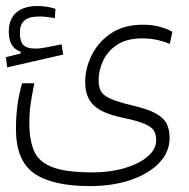

<svg xmlns="http://www.w3.org/2000/svg" viewBox="-27 -464 633 643"><path d="M273.9 159.2Q148.9 159.2 87.6 116.7Q26.4 74.2 26.4 -32.7Q26.4 -70.3 31 -107.7Q35.6 -145 46.9 -185.1H87.9Q79.6 -144 75.4 -114.7Q71.3 -85.4 71.3 -52.2Q71.3 4.4 86.9 41.3Q102.5 78.1 148.2 95.7Q193.8 113.3 283.7 113.3Q342.3 113.3 390.6 98.9Q439 84.5 467.5 60.1Q496.1 35.6 496.1 5.9Q496.1 -11.7 489.5 -24.7Q482.9 -37.6 459.2 -48.3Q435.5 -59.1 383.8 -69.8Q315.4 -84 286.9 -111.3Q258.3 -138.7 258.3 -189Q258.3 -234.9 280 -279.1Q301.8 -323.2 344.7 -352.3Q387.7 -381.3 452.1 -381.3Q482.9 -381.3 508.3 -374.3Q533.7 -367.2 550.3 -357.4L541.5 -316.9Q520.5 -325.7 498 -330.6Q475.6 -335.4 449.2 -335.4Q397 -335.4 364.7 -313.7Q332.5 -292 317.9 -259.8Q303.2 -227.5 303.2 -195.8Q303.2 -174.3 310.5 -159.7Q317.9 -145 341.8 -134Q365.7 -123 414.6 -111.3Q467.8 -99.1 494.9 -84Q522 -68.8 531.5 -49.1Q541 -29.3 541 -2.4Q541 44.9 506.3 81.3Q471.7 117.7 411.4 138.4Q351.1 159.2 273.9 159.2ZM-2.9 -238.3 -7.3 -272.5 42 -284.7V-291Q2.4 -304.2 2.4 -357.9Q2.4 -400.4 27.6 -422.1Q52.7 -443.8 97.7 -443.8Q130.4 -443.8 158.7 -434.6L156.7 -403.3Q144 -405.3 132.3 -407Q120.6 -408.7 105 -408.7Q68.8 -408.7 54.2 -394.8Q39.6 -380.9 39.6 -354.5Q39.6 -324.7 51.5 -313Q63.5 -301.3 91.8 -301.3Q108.9 -301.3 132.3 -306.2Q155.8 -311 179.2 -315.4L184.6 -281.2Z"/></svg>

Font: Cascadia Code NF ExtraLight
Style: Regular
Weight: 200
Monospace: yes
Designer: Aaron Bell
Foundry: Saja Typeworks
Version: Version 2404.023; ttfautohint (v1.8.4)